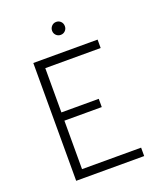

<svg xmlns="http://www.w3.org/2000/svg" viewBox="-157 -972 903 1072"><g transform="rotate(-20 294.5 -436.0)"><path d="M108 -700H490V-650H161V-387H383V-338H161V-50H512V0H108ZM268 -833Q268 -849 279 -860.5Q290 -872 306 -872Q322 -872 333 -861Q344 -850 344 -833Q344 -817 333 -806Q322 -795 306 -795Q290 -795 279 -806Q268 -817 268 -833Z"/></g></svg>

Font: Overpass ExtraLight
Style: Regular
Weight: 200
Designer: Delve Withrington, Thomas Jockin
Foundry: Delve Fonts
Version: Version 3.000;DELV;Overpass